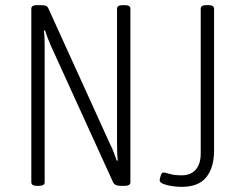

<svg xmlns="http://www.w3.org/2000/svg" viewBox="-20 -722 950 748"><path d="M124 2Q102 2 102 -12V-688Q102 -702 124 -702H135Q153 -702 159.5 -699Q166 -696 169 -688L410 -158Q418 -143 423 -128.5Q428 -114 435 -96L439 -97Q437 -112 436.5 -127.5Q436 -143 436 -164V-688Q436 -702 458 -702H466Q488 -702 488 -688V-12Q488 2 466 2H450Q428 2 421 -11L179 -542Q165 -574 155 -604L151 -603Q153 -587 153.5 -571.5Q154 -556 154 -535V-12Q154 2 132 2ZM687 6Q673 6 653 3.5Q633 1 617.5 -5Q602 -11 602 -20Q602 -25 606 -37.5Q610 -50 616 -50Q624 -50 641 -44.5Q658 -39 688 -39Q723 -39 742.5 -61Q762 -83 762 -125V-688Q762 -702 784 -702H792Q814 -702 814 -688V-135Q814 -70 784 -32Q754 6 687 6Z"/></svg>

Font: Asap Condensed ExtraLight
Style: Regular
Weight: 200
Width: 3
Designer: Pablo Cosgaya
Foundry: Omnibus-Type
Version: Version 3.001; ttfautohint (v1.8.4.7-5d5b)